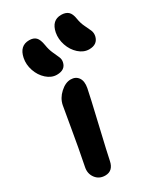

<svg xmlns="http://www.w3.org/2000/svg" viewBox="-207 -901 843 990"><g transform="rotate(-30 215.0 -406.0)"><path d="M369.1 -595.2Q336.4 -595.2 308.6 -620.1Q280.8 -645 268.1 -682.6Q255.4 -720.2 262.2 -756.8Q275.4 -821.8 331.1 -821.8Q357.4 -821.8 372.3 -808.8Q387.2 -795.9 392.1 -763.2Q396.5 -734.9 408 -711.9Q419.4 -689 426 -673.3Q432.6 -657.7 429.2 -639.2Q419.4 -595.2 369.1 -595.2ZM159.2 -564.9Q127 -564.9 99.1 -589.8Q71.3 -614.7 58.6 -652.3Q45.9 -689.9 53.2 -726.1Q66.4 -791 123 -791Q148.9 -791 162.6 -777.3Q176.3 -763.7 182.1 -728Q186.5 -698.7 197.5 -674.8Q208.5 -650.9 214.8 -636.2Q221.2 -621.6 217.8 -606Q209.5 -564.9 159.2 -564.9ZM115.2 9.8Q79.1 9.8 58.8 -17.3Q38.6 -44.4 45.9 -80.1Q67.4 -187 84 -286.9Q100.6 -386.7 106 -414.1Q113.3 -451.7 144.5 -480.2Q175.8 -508.8 207 -508.8Q236.8 -508.8 252 -487.1Q267.1 -465.3 259.8 -426.8Q252.9 -390.1 216.3 -234.6Q179.7 -79.1 172.9 -43.9Q162.1 9.8 115.2 9.8Z"/></g></svg>

Font: Shantell Sans Normal
Style: Italic
Weight: 600
Italic angle: -11.31°
Designer: Stephen Nixon, Anya Danilova, Shantell Martin
Foundry: Arrow Type
Version: Version 1.006;[559af2be0]